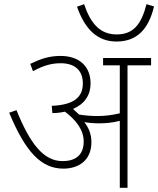

<svg xmlns="http://www.w3.org/2000/svg" viewBox="-20 -900 758 920"><path d="M718 -869 682 -880C657 -782 618 -735 539 -735C460 -735 414 -787 383 -880L349 -868C386 -762 445 -701 538 -701C633 -701 691 -756 718 -869ZM418 -219C418 -257 405 -288 384 -315C405 -311 431 -309 454 -309C487 -309 520 -312 554 -321V0H591V-587H704V-622H474V-587H554V-357C516 -348 481 -344 448 -344C421 -344 390 -346 359 -351C350 -360 340 -369 330 -378C386 -402 414 -445 414 -500C414 -581 361 -632 270 -632C214 -632 173 -617 125 -594L138 -559C185 -584 223 -597 271 -597C337 -597 377 -564 377 -500C377 -433 332 -397 228 -393L231 -358C253 -358 273 -361 291 -365C344 -325 381 -278 381 -222C381 -153 337 -128 280 -128C188 -128 124 -212 59 -372L24 -360C104 -167 180 -92 284 -92C354 -92 418 -129 418 -219Z"/></svg>

Font: Noto Sans Devanagari UI ExtraLight
Style: Regular
Weight: 200
Designer: Jelle Bosma - Monotype Design Team
Foundry: Monotype Imaging Inc.
Version: Version 2.003